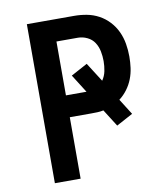

<svg xmlns="http://www.w3.org/2000/svg" viewBox="-82 -805 765 874"><g transform="rotate(-10 300.0 -367.5)"><path d="M101 0V-735H319Q349 -735 378 -729.5Q407 -724 433 -710Q459 -696 479.5 -674Q500 -652 512.5 -625Q525 -598 530 -568.5Q535 -539 535 -509Q535 -483 531.5 -457Q528 -431 518.5 -406.5Q509 -382 493 -360.5Q477 -339 456 -323L502 -250L426 -209L376 -288Q362 -285 347.5 -284.5Q333 -284 319 -284H220V0ZM220 -385H315L262 -469L338 -510L394 -422Q407 -441 411.5 -463.5Q416 -486 416 -509Q416 -532 411.5 -554.5Q407 -577 395 -595.5Q383 -614 362 -624Q341 -634 319 -634H220Z"/></g></svg>

Font: Iosevka Custom Extended
Style: Bold
Weight: 700
Width: 7
Monospace: yes
Designer: Belleve Invis
Foundry: Belleve Invis
Version: Version 11.2.4; ttfautohint (v1.8.4)